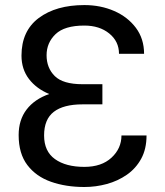

<svg xmlns="http://www.w3.org/2000/svg" viewBox="-20 -742 665 772"><path d="M312.1 -403.4H391.7V-322.4H312.1Q235.4 -322.4 196.4 -292.4Q157.3 -262.4 157.3 -197.4Q157.3 -133.5 201 -102.3Q244.7 -71 319.2 -71Q388.5 -71 428.4 -108.1Q468.4 -145.2 468.4 -197.4H569.2Q569.2 -143.1 547.8 -103.9Q526.3 -64.6 490.1 -39.4Q453.8 -14.2 409.4 -2.1Q365.1 9.9 319.2 9.9Q244.7 9.9 184.8 -11.2Q125 -32.3 90 -78.3Q55 -124.3 55 -198.9Q55 -259.9 87 -301.7Q119 -343.4 177.9 -364Q126.4 -385.3 96.4 -424.5Q66.4 -463.8 66.4 -518.5Q66.4 -617.5 135.8 -669.6Q205.3 -721.6 319.2 -721.6Q384.6 -721.6 439.1 -697.8Q493.6 -674 526.5 -630Q559.3 -585.9 559.3 -525.6H458.5Q458.5 -575.6 419.2 -607.4Q380 -639.2 319.2 -639.2Q239.3 -639.2 203.3 -604.6Q167.3 -570 167.3 -519.9Q167.3 -468.8 200.3 -436.1Q233.3 -403.4 312.1 -403.4Z"/></svg>

Font: Inter UI
Style: Regular
Weight: 400
Designer: Rasmus Andersson
Foundry: rsms
Version: Version 2.2